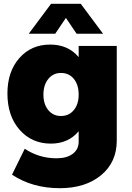

<svg xmlns="http://www.w3.org/2000/svg" viewBox="-20 -785 691 1008"><path d="M19 -294Q19 -409 81.5 -480Q144 -551 243 -551Q338 -551 393 -485V-544H593V-47Q593 67 510.5 135Q428 203 294 203Q150 203 43 132L110 -4Q185 46 277 46Q331 46 362 22.5Q393 -1 393 -41V-96Q339 -31 247 -31Q147 -31 83 -103.5Q19 -176 19 -294ZM131 -608 248 -765H404L521 -608H382L326 -691L270 -608ZM208 -288Q208 -238 233.5 -207Q259 -176 300 -176Q342 -176 367.5 -207Q393 -238 393 -288Q393 -340 367.5 -371Q342 -402 300 -402Q259 -402 233.5 -370.5Q208 -339 208 -288Z"/></svg>

Font: Trueno
Style: ExBd
Weight: 800
Designer: Julieta Ulanovsky
Foundry: Julieta Ulanovsky
Version: Version 3.001b